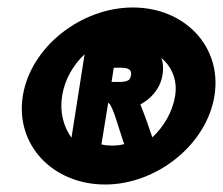

<svg xmlns="http://www.w3.org/2000/svg" viewBox="-20 -482 596 513"><path d="M41 -226C20 -95 121 11 261 11C398 11 532 -95 553 -226C574 -357 474 -462 335 -462C197 -462 62 -357 41 -226ZM146 -226C153 -270 176 -309 206 -337L171 -114C150 -143 139 -182 146 -226ZM294 -380C301 -366 309 -358 319 -358C403 -358 460 -299 448 -226C441 -183 418 -144 387 -115C381 -133 367 -174 355 -203C382 -217 408 -244 414 -281C416 -293 417 -307 413 -321C401 -361 364 -380 320 -380ZM251 -96 269 -207C270 -207 270 -206 271 -206C281 -200 299 -134 308 -108L312 -97C302 -94 289 -93 278 -93C269 -93 260 -94 251 -96ZM278 -263 284 -301H304C327 -301 332 -293 330 -281C328 -269 324 -263 296 -263Z"/></svg>

Font: Charger Pro
Style: UltraNarObl
Weight: 900
Designer: Jasper
Foundry: Cannot Into Space Fonts
Version: Version 1.09